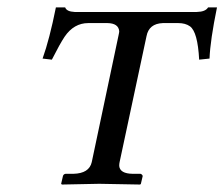

<svg xmlns="http://www.w3.org/2000/svg" viewBox="-20 -494 602 515"><path d="M458 -432.1H417Q379.4 -430.7 373 -397L300.8 -59.1Q299.8 -55.2 299.8 -48.8Q301.8 -28.3 335.9 -27.8H356.9Q361.3 -26.4 362.8 -22L357.9 -1L356 1Q355 1 246.1 -1Q246.1 -1 146 1L144 -1L148.9 -22Q150.4 -26.9 155.8 -27.8H176.8Q219.2 -28.8 226.1 -59.1L297.9 -398.9Q299.8 -407.2 299.8 -410.2Q297.9 -431.6 268.1 -432.1H216.8Q178.2 -432.1 153.3 -395.5Q140.6 -376.5 119.1 -334L94.2 -336.9Q112.8 -388.7 129.9 -474.1H154.8Q158.7 -462.9 180.2 -461.9H507.8Q531.2 -462.4 538.1 -474.1H562Q543.9 -385.7 542 -336.9L514.2 -334Q510.3 -408.2 489.7 -423.3Q477.5 -432.1 458 -432.1Z"/></svg>

Font: Linux Libertine Capitals O
Style: Bold Italic Samll Caps
Weight: 400
Italic angle: -12°
Designer: Philipp H. Poll
Foundry: Philipp H. Poll
Version: Version 5.0.4